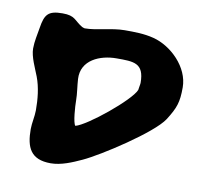

<svg xmlns="http://www.w3.org/2000/svg" viewBox="-56 -614 549 527"><g transform="rotate(10 219.0 -350.5)"><path d="M438 -413C438 -469 386 -520 335 -533C308 -540 281 -540 254 -540C218 -540 178 -526 145 -526C143 -526 141 -527 139 -528H138C113 -543 114 -556 78 -556C38 -556 29 -544 23 -506C20 -487 15 -467 15 -447C15 -424 30 -394 38 -373C49 -344 52 -312 52 -281C52 -264 47 -245 47 -228C47 -177 61 -145 117 -145C146 -145 176 -158 202 -170C248 -191 383 -278 410 -320C432 -355 438 -371 438 -413ZM151 -386C148 -439 200 -460 245 -460C293 -460 322 -461 322 -405C322 -401 319 -388 319 -385C307 -355 198 -266 166 -258C159 -265 156 -311 156 -327C156 -346 152 -367 151 -386Z"/></g></svg>

Font: ChillLongCangKaiShu ExtraBold
Style: Regular
Weight: 800
Version: Version 3.500;Glyphs 3.1.1 (3135)